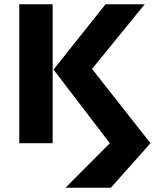

<svg xmlns="http://www.w3.org/2000/svg" viewBox="-20 -669 723 897"><path d="M70 -649H226V0H70ZM473 -649H656L410 -347L683 0L498 208H286L493 0L230 -344Z"/></svg>

Font: Play
Style: Bold
Weight: 700
Designer: Jonas Hecksher (Cyrillic expansion: Cyreal)
Foundry: Jonas Hecksher, Playtype, e-types AS
Version: Version 2.101; ttfautohint (v1.5.65-e2d9)